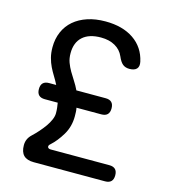

<svg xmlns="http://www.w3.org/2000/svg" viewBox="-110 -830 820 919"><g transform="rotate(15 300.0 -370.0)"><path d="M495 0H142Q108 0 91.5 -16.5Q75 -33 75 -67Q75 -83 81 -96.5Q87 -110 100 -122Q115 -136 130 -153Q145 -170 157 -187Q169 -204 176.5 -221.5Q184 -239 184 -254Q184 -268 182.5 -281Q181 -294 179 -305H115Q95 -305 85 -315Q75 -325 75 -345Q75 -365 85 -375Q95 -385 115 -385H150Q140 -405 128.5 -423.5Q117 -442 107.5 -461.5Q98 -481 92 -504Q86 -527 86 -555Q86 -597 101 -631.5Q116 -666 144 -690Q172 -714 211.5 -727Q251 -740 300 -740Q385 -740 440 -702.5Q495 -665 510 -597Q515 -574 504 -562Q493 -550 468 -550Q448 -550 435 -560.5Q422 -571 411 -597Q398 -627 369 -643.5Q340 -660 299 -660Q240 -660 208.5 -631.5Q177 -603 177 -550Q177 -524 184.5 -504Q192 -484 203 -465Q214 -446 226.5 -427Q239 -408 250 -385H395Q415 -385 425 -375Q435 -365 435 -345Q435 -325 425 -315Q415 -305 395 -305H272Q274 -295 274.5 -284.5Q275 -274 275 -263Q275 -212 250.5 -171Q226 -130 197 -104Q187 -96 189.5 -88Q192 -80 205 -80H495Q515 -80 525 -70Q535 -60 535 -40Q535 -20 525 -10Q515 0 495 0Z"/></g></svg>

Font: Maple Mono NF CN
Style: Regular
Weight: 400
Monospace: yes
Designer: subframe7536
Version: Version 7.000